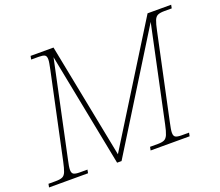

<svg xmlns="http://www.w3.org/2000/svg" viewBox="-131 -885 1211 1055"><g transform="rotate(-20 474.0 -357.0)"><path d="M-13 0 -9 -20H34Q59 -20 72.5 -26Q86 -32 93.5 -51Q101 -70 109 -108L215 -606Q219 -626 221.5 -639.5Q224 -653 224 -663Q224 -683 213.5 -688.5Q203 -694 178 -694H135L139 -714H273L405 -42L823 -714H961L957 -694H914Q889 -694 875.5 -688Q862 -682 854.5 -663.5Q847 -645 839 -606L733 -108Q729 -89 726.5 -75Q724 -61 724 -51Q724 -32 734.5 -26Q745 -20 770 -20H813L809 0H581L585 -20H630Q655 -20 668 -26Q681 -32 689 -50.5Q697 -69 705 -108L823 -664L411 0H385L255 -664L137 -108Q128 -69 128 -51Q128 -32 138.5 -26Q149 -20 174 -20H219L215 0Z"/></g></svg>

Font: Noto Serif Thin
Style: Italic
Weight: 100
Italic angle: -12°
Designer: Monotype Design Team
Foundry: Monotype Imaging Inc.
Version: Version 2.014; ttfautohint (v1.8.4.7-5d5b)